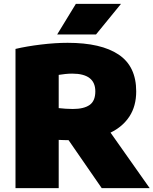

<svg xmlns="http://www.w3.org/2000/svg" viewBox="-20 -971 792 991"><path d="M60 0V-718.5Q117 -732 190.8 -741Q264.5 -750 329 -750Q502 -750 592.5 -689.2Q683 -628.5 683 -499.5Q683 -423.5 648.2 -370.2Q613.5 -317 550.5 -286.5L752.5 0H505L334 -247.5Q321.5 -247.5 308.8 -248Q296 -248.5 283 -249V0ZM356 -408.5Q412.5 -408.5 442.2 -429Q472 -449.5 472 -499.5Q472 -591 352.5 -591Q335 -591 316.5 -589Q298 -587 283 -584.5V-413Q300 -411 319 -409.8Q338 -408.5 356 -408.5ZM275 -793 371.5 -951H604.5L475.5 -793Z"/></svg>

Font: Encode Sans SmExp Black
Style: Regular
Weight: 900
Width: 6
Designer: Multiple Designers
Foundry: Impallari Type
Version: Version 3.002; ttfautohint (v1.8.3) -l 8 -r 50 -G 200 -x 14 